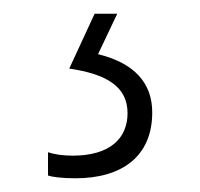

<svg xmlns="http://www.w3.org/2000/svg" viewBox="-20 -20 292 280"><path d="M90 240C158 240 202 208 202 144C202 101 176 72 123 59L151 0H118L81 80C135 88 166 106 166 145C166 182 140 207 86 207C71 207 59 205 50 202V236C56 238 70 240 90 240Z"/></svg>

Font: Kathrein 37 Thin Condensed
Style: Regular
Weight: 250
Width: 3
Designer: Lazydogs Typefoundry, based on Open Sans by Ascender Corporation
Foundry: Lazydogs Typefoundry
Version: Version 1.003;PS 001.003;hotconv 1.0.88;makeotf.lib2.5.64775